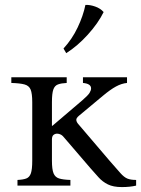

<svg xmlns="http://www.w3.org/2000/svg" viewBox="-20 -754 573 780"><path d="M51 0V-23Q74 -24 87 -29Q100 -34 105.5 -50Q111 -66 111 -101V-339Q111 -374 104.5 -390Q98 -406 79.5 -411Q61 -416 26 -417V-440H251V-417Q229 -416 215.5 -411Q202 -406 196.5 -390Q191 -374 191 -339V-243H193L315 -347Q338 -367 344 -377Q350 -387 350 -395Q350 -414 317 -417V-440H496V-417Q474 -415 451 -402.5Q428 -390 397 -364L301 -284Q289 -274 290 -266Q291 -258 298 -250L426 -100Q454 -68 469 -51Q484 -34 497.5 -28.5Q511 -23 533 -23V0Q508 6 475 6Q440 6 418 -5Q396 -16 380.5 -33.5Q365 -51 348 -70L245 -190Q235 -203 227.5 -207Q220 -211 212 -211Q204 -211 197.5 -206Q191 -201 191 -187V-101Q191 -66 197.5 -50Q204 -34 220 -29Q236 -24 266 -23V0ZM327 -734Q345 -735 366.5 -727.5Q388 -720 401 -705Q379 -660 337 -613.5Q295 -567 249 -538L238 -557Q273 -595 295.5 -642.5Q318 -690 327 -734Z"/></svg>

Font: Bona Nova
Style: Regular
Weight: 400
Designer: Mateusz Machalski
Foundry: Capitalics
Version: Version 4.001; ttfautohint (v1.8.3)